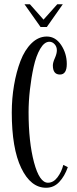

<svg xmlns="http://www.w3.org/2000/svg" viewBox="-20 -885 367 915"><path d="M173.3 -756.3 96.7 -864.7H122.6L187.5 -791.5L252.9 -864.7H279.3L203.1 -756.3ZM199.7 9.8Q126.5 9.8 81.3 -84Q36.1 -177.7 36.1 -349.1Q36.1 -415.5 46.9 -478.8Q57.6 -542 77.6 -594.5Q97.7 -647 130.4 -679Q163.1 -710.9 203.1 -710.9Q244.6 -710.9 271.5 -670.4Q298.3 -629.9 298.3 -580.1Q298.3 -529.8 265.6 -529.8Q231.9 -529.8 231.9 -573.2Q231.9 -586.9 241.5 -608.2Q251 -629.4 251 -645.5Q251 -662.6 240.2 -674.3Q229.5 -686 215.3 -686Q191.4 -686 171.6 -652.3Q151.9 -618.7 140.4 -566.4Q128.9 -514.2 122.6 -457.8Q116.2 -401.4 116.2 -350.1Q116.2 -208.5 142.1 -111.3Q168 -14.2 208.5 -14.2Q234.4 -14.2 253.9 -40Q273.4 -65.9 281.7 -99.1L303.2 -88.4Q288.1 -44.9 262.2 -17.6Q236.3 9.8 199.7 9.8Z"/></svg>

Font: Imbue
Style: Regular
Weight: 400
Designer: Tyler Finck
Foundry: Etcetera Type Company
Version: Version 0.910